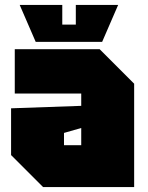

<svg xmlns="http://www.w3.org/2000/svg" viewBox="-20 -760 600 780"><path d="M25 -130V-320L310 -330V-380H40V-560H385L525 -420V0H155ZM240 -220V-170H310V-240ZM288 -740H460L395 -590H125L60 -740H233V-660H288Z"/></svg>

Font: Tektur SemiCondensed Black
Style: Regular
Weight: 900
Width: 4
Designer: Adam Jagosz
Foundry: Adam Jagosz
Version: Version 1.005;gftools[0.9.30]